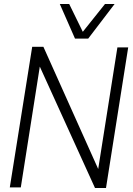

<svg xmlns="http://www.w3.org/2000/svg" viewBox="-20 -937 666 960"><path d="M29 0 141 -703H197L471 -92L567 -700H621L510 3H455L179 -604L84 0ZM553 -917 421 -744H355L279 -917H326L394 -778L505 -917Z"/></svg>

Font: Georama ExtraCondensed Thin Light
Style: Italic
Weight: 300
Italic angle: -9°
Version: Version 1.001